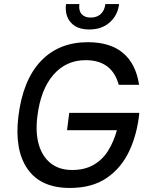

<svg xmlns="http://www.w3.org/2000/svg" viewBox="-20 -920 725 951"><path d="M307 -900H373Q369 -868 384 -850.5Q399 -833 429 -833Q460 -833 479 -850.5Q498 -868 502 -900H570Q563 -844 523.5 -809Q484 -774 422 -774Q361 -774 330.5 -809Q300 -844 307 -900ZM323 -361H670Q660 -257 620.5 -172.5Q581 -88 508.5 -38.5Q436 11 326 11Q182 11 116.5 -83Q51 -177 71 -343Q93 -523 182 -617Q271 -711 415 -711Q526 -711 589.5 -657.5Q653 -604 669 -500H568Q535 -622 404 -622Q307 -622 244 -549Q181 -476 165 -343Q155 -264 172 -204.5Q189 -145 231 -111.5Q273 -78 337 -78Q400 -78 444.5 -104Q489 -130 516.5 -175Q544 -220 559 -275H312Z"/></svg>

Font: Haskoy Medium
Style: Italic
Weight: 500
Designer: Ertekin Erdin
Foundry: Ertekin Erdin
Version: Version 2.000; ttfautohint (v1.8.4.7-5d5b)